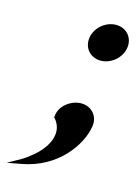

<svg xmlns="http://www.w3.org/2000/svg" viewBox="-142 -500 512 706"><g transform="rotate(15 114.0 -147.0)"><path d="M-46 150 8 140C140 116 212 14 224 -61C230 -101 202 -132 163 -132C124 -132 82 -101 80 -60L79 -56L82 -54C120 -10 97 47 45 92C32 103 19 113 4 122ZM129 -373C123 -333 151 -302 190 -302C229 -302 267 -333 273 -373C279 -413 251 -444 212 -444C173 -444 135 -413 129 -373Z"/></g></svg>

Font: Charger Pro
Style: ExBdObl
Weight: 400
Designer: Jasper
Foundry: Cannot Into Space Fonts
Version: Version 1.09